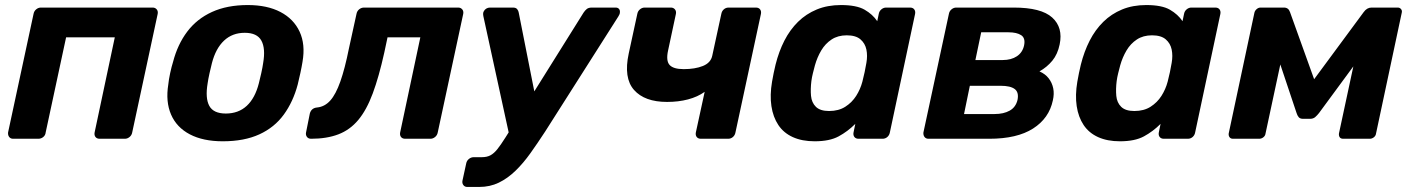

<svg xmlns="http://www.w3.org/2000/svg" viewBox="-20 -550 5591 761"><path d="M32 0Q22 0 16.5 -7Q11 -14 12 -25L113 -495Q115 -506 123.5 -513Q132 -520 142 -520H585Q595 -520 601 -513Q607 -506 605 -495L504 -25Q502 -14 493.5 -7Q485 0 475 0H375Q364 0 358.5 -7Q353 -14 355 -25L435 -402H242L161 -25Q160 -14 151.5 -7Q143 0 132 0Z M863 10Q785 10 732.5 -17.5Q680 -45 658 -96Q636 -147 647 -215Q649 -235 654.5 -260.5Q660 -286 666 -305Q684 -374 722 -424.5Q760 -475 820 -502.5Q880 -530 962 -530Q1039 -530 1091.5 -502.5Q1144 -475 1167.5 -424.5Q1191 -374 1179 -305Q1176 -286 1170.5 -260.5Q1165 -235 1160 -215Q1142 -147 1105 -96Q1068 -45 1008 -17.5Q948 10 863 10ZM875 -100Q925 -100 958 -130.5Q991 -161 1006 -220Q1010 -235 1015.5 -260Q1021 -285 1023 -300Q1033 -358 1016 -389Q999 -420 950 -420Q901 -420 868 -389Q835 -358 820 -300Q816 -285 810.5 -260Q805 -235 803 -220Q793 -161 809.5 -130.5Q826 -100 875 -100Z M1213 0Q1202 0 1196.5 -7.5Q1191 -15 1193 -25L1208 -100Q1214 -122 1237 -124Q1267 -127 1289 -151.5Q1311 -176 1329 -227Q1347 -278 1363 -358L1393 -495Q1395 -506 1403.5 -513Q1412 -520 1423 -520H1796Q1806 -520 1812 -513Q1818 -506 1816 -495L1715 -25Q1713 -14 1704.5 -7Q1696 0 1686 0H1586Q1575 0 1569.5 -7Q1564 -14 1566 -25L1646 -402H1516L1503 -341Q1482 -246 1457.5 -180Q1433 -114 1400 -74.5Q1367 -35 1321 -17.5Q1275 0 1213 0Z M1832 191Q1822 191 1816.5 183.5Q1811 176 1813 166L1828 97Q1830 87 1838.5 80Q1847 73 1858 73H1890Q1910 73 1924 65.5Q1938 58 1951.5 41Q1965 24 1984 -6L2293 -500Q2299 -509 2306 -514.5Q2313 -520 2326 -520H2420Q2429 -520 2433.5 -514.5Q2438 -509 2437 -501Q2437 -494 2431 -485L2141 -29Q2111 17 2082.5 57Q2054 97 2023 127Q1992 157 1957 174Q1922 191 1879 191ZM1999 -12 1896 -485Q1893 -499 1898 -506Q1901 -512 1907.5 -516Q1914 -520 1922 -520H2013Q2025 -520 2030 -513.5Q2035 -507 2036 -500L2110 -126Z M2758 0Q2747 0 2741.5 -7Q2736 -14 2738 -25L2773 -186Q2745 -166 2707 -156Q2669 -146 2624 -146Q2535 -146 2493 -193.5Q2451 -241 2472 -338L2506 -495Q2508 -506 2516.5 -513Q2525 -520 2535 -520H2639Q2649 -520 2655 -513Q2661 -506 2659 -495L2628 -350Q2619 -309 2634 -292.5Q2649 -276 2690 -276Q2735 -276 2766 -288.5Q2797 -301 2803 -329L2839 -495Q2841 -506 2849 -513Q2857 -520 2868 -520H2976Q2987 -520 2992.5 -513Q2998 -506 2996 -495L2895 -25Q2893 -14 2885 -7Q2877 0 2866 0Z M3209 10Q3159 10 3122.5 -6.5Q3086 -23 3065 -54.5Q3044 -86 3037.5 -129.5Q3031 -173 3040 -226Q3043 -245 3046.5 -260.5Q3050 -276 3054 -294Q3067 -346 3089 -389Q3111 -432 3143 -463.5Q3175 -495 3217.5 -512.5Q3260 -530 3313 -530Q3375 -530 3407 -511.5Q3439 -493 3457 -466L3463 -495Q3465 -506 3473.5 -513Q3482 -520 3492 -520H3587Q3598 -520 3603.5 -513Q3609 -506 3607 -495L3507 -25Q3505 -14 3497 -7Q3489 0 3478 0H3383Q3372 0 3366.5 -7Q3361 -14 3363 -25L3370 -59Q3340 -29 3304 -9.5Q3268 10 3209 10ZM3266 -110Q3304 -110 3330.5 -127Q3357 -144 3373.5 -170Q3390 -196 3398 -226Q3403 -245 3407 -264Q3411 -283 3414 -301Q3419 -329 3414 -353.5Q3409 -378 3390.5 -394Q3372 -410 3336 -410Q3301 -410 3276 -393.5Q3251 -377 3235 -350Q3219 -323 3210 -291Q3206 -276 3202 -260Q3198 -244 3196 -229Q3192 -197 3194.5 -170Q3197 -143 3214 -126.5Q3231 -110 3266 -110Z M3660 0Q3650 0 3644.5 -7Q3639 -14 3640 -25L3741 -495Q3743 -506 3751.5 -513Q3760 -520 3770 -520H3998Q4107 -520 4150.5 -480.5Q4194 -441 4180 -374Q4172 -335 4151 -309.5Q4130 -284 4100 -267Q4123 -257 4136.5 -239.5Q4150 -222 4154.5 -200Q4159 -178 4153 -152Q4138 -81 4074.5 -40.5Q4011 0 3901 0ZM3801 -98H3922Q3958 -98 3982 -111.5Q4006 -125 4013 -154Q4019 -184 4002 -197Q3985 -210 3946 -210H3824ZM3846 -312H3954Q3988 -312 4010.5 -327Q4033 -342 4039 -370Q4045 -399 4027.5 -410.5Q4010 -422 3977 -422H3869Z M4419 10Q4369 10 4332.5 -6.5Q4296 -23 4275 -54.5Q4254 -86 4247.5 -129.5Q4241 -173 4250 -226Q4253 -245 4256.5 -260.5Q4260 -276 4264 -294Q4277 -346 4299 -389Q4321 -432 4353 -463.5Q4385 -495 4427.5 -512.5Q4470 -530 4523 -530Q4585 -530 4617 -511.5Q4649 -493 4667 -466L4673 -495Q4675 -506 4683.5 -513Q4692 -520 4702 -520H4797Q4808 -520 4813.5 -513Q4819 -506 4817 -495L4717 -25Q4715 -14 4707 -7Q4699 0 4688 0H4593Q4582 0 4576.5 -7Q4571 -14 4573 -25L4580 -59Q4550 -29 4514 -9.5Q4478 10 4419 10ZM4476 -110Q4514 -110 4540.5 -127Q4567 -144 4583.5 -170Q4600 -196 4608 -226Q4613 -245 4617 -264Q4621 -283 4624 -301Q4629 -329 4624 -353.5Q4619 -378 4600.5 -394Q4582 -410 4546 -410Q4511 -410 4486 -393.5Q4461 -377 4445 -350Q4429 -323 4420 -291Q4416 -276 4412 -260Q4408 -244 4406 -229Q4402 -197 4404.5 -170Q4407 -143 4424 -126.5Q4441 -110 4476 -110Z M4867 0Q4858 0 4853.5 -6Q4849 -12 4850 -21L4952 -500Q4954 -508 4961 -514Q4968 -520 4976 -520H5069Q5087 -520 5093 -502L5212 -171L5148 -181L5385 -502Q5398 -520 5416 -520H5520Q5528 -520 5533 -514Q5538 -508 5536 -500L5434 -21Q5433 -12 5425.5 -6Q5418 0 5409 0H5304Q5294 0 5290 -6Q5286 -12 5287 -21L5361 -366L5403 -367L5208 -102Q5201 -93 5193 -86Q5185 -79 5172 -79H5145Q5133 -79 5127.5 -85.5Q5122 -92 5119 -102L5033 -359L5068 -357L4996 -21Q4995 -12 4987.5 -6Q4980 0 4971 0Z"/></svg>

Font: Rubik SemiBold
Style: Italic
Weight: 600
Italic angle: -12°
Designer: Hubert and Fischer
Foundry: Hubert and Fischer
Version: Version 2.300;gftools[0.9.30]